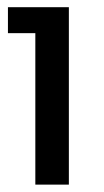

<svg xmlns="http://www.w3.org/2000/svg" viewBox="-20 -500 283 520"><path d="M166.5 -480.5V0H75.7V-410.2H1.5V-480.5Z"/></svg>

Font: Shanti
Style: Regular
Weight: 400
Designer: Vernon Adams
Foundry: Vernon Adams
Version: Version 1.100; ttfautohint (v1.8.4)